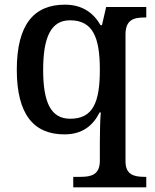

<svg xmlns="http://www.w3.org/2000/svg" viewBox="-20 -566 663 823"><path d="M294 237H607V192H599C555 192 518 183 518 126V-419C518 -482 555 -491 599 -491H607V-536H435L417 -458H411C381 -510 334 -546 258 -546C125 -546 52 -460 52 -267C52 -75 125 10 256 10C333 10 378 -27 407 -84H412C409 -53 408 11 408 43V123C408 183 371 192 326 192H294ZM281 -57C198 -57 165 -127 165 -266C165 -406 198 -479 280 -479C378 -479 408 -406 408 -267C408 -126 378 -57 281 -57Z"/></svg>

Font: Noto Serif Georgian Medium
Style: Regular
Weight: 500
Designer: Monotype Design Team, Akaki Razmadze
Foundry: Google LLC
Version: Version 2.003